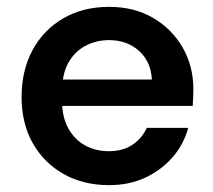

<svg xmlns="http://www.w3.org/2000/svg" viewBox="-20 -528 621 560"><path d="M298 12Q223 12 165.5 -20.5Q108 -53 75.5 -110.5Q43 -168 43 -245Q43 -323 75 -382Q107 -441 164.5 -474.5Q222 -508 298 -508Q372 -508 427 -475.5Q482 -443 513 -389Q544 -335 544 -267Q544 -257 543.5 -245Q543 -233 542 -219H129V-296H423Q420 -349 385 -380Q350 -411 298 -411Q261 -411 229.5 -394.5Q198 -378 179.5 -345Q161 -312 161 -262V-233Q161 -187 179 -154Q197 -121 228 -104Q259 -87 297 -87Q338 -87 366 -105.5Q394 -124 408 -155H529Q516 -107 483.5 -69.5Q451 -32 404 -10Q357 12 298 12Z"/></svg>

Font: DM Sans 28pt SemiBold
Style: Regular
Weight: 600
Version: Version 4.004;gftools[0.9.30]